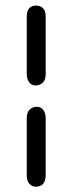

<svg xmlns="http://www.w3.org/2000/svg" viewBox="-20 -663 266 704"><path d="M78.1 -229.5Q78.1 -252 89.4 -261.7Q100.6 -271.5 115.2 -271.5Q129.9 -271.5 138.7 -259.8Q147.5 -248 147.5 -229.5V-21.5Q147.5 21.5 111.3 21.5Q98.6 21.5 88.4 11.7Q78.1 2 78.1 -21.5ZM147.5 -391.6Q147.5 -369.1 136.2 -359.4Q125 -349.6 110.4 -349.6Q95.7 -349.6 86.9 -361.3Q78.1 -373 78.1 -391.6V-601.6Q78.1 -642.6 113.3 -642.6Q127 -642.6 137.2 -633.3Q147.5 -624 147.5 -601.6Z"/></svg>

Font: Jura
Style: DemiBold
Weight: 600
Version: Version 2.5